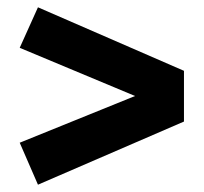

<svg xmlns="http://www.w3.org/2000/svg" viewBox="-20 -596 559 526"><path d="M34 -465 350 -333 34 -205 84 -90 484 -263V-402L84 -576Z"/></svg>

Font: Fira Sans
Style: Bold
Weight: 700
Designer: Carrois Corporate & Edenspiekermann AG
Foundry: Carrois Corporate GbR & Edenspiekermann AG
Version: Version 4.203